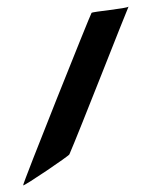

<svg xmlns="http://www.w3.org/2000/svg" viewBox="-20 -491 459 581"><path d="M50 70C54 72 190 -20 190 -24C216 -83 363 -459 369 -471C364 -465 260 -456 257 -452C254 -449 47 68 50 70Z"/></svg>

Font: Getaway
Style: Regular
Weight: 400
Version: Version 0.1